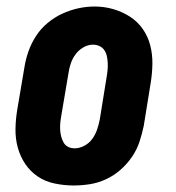

<svg xmlns="http://www.w3.org/2000/svg" viewBox="-20 -561 540 589"><path d="M206 8Q177 8 148 2Q119 -4 96 -19.5Q73 -35 57.5 -58Q42 -81 34.5 -108.5Q27 -136 27.5 -165.5Q28 -195 33 -225L55 -355Q59 -380 67.5 -404Q76 -428 90.5 -450.5Q105 -473 126 -490.5Q147 -508 171 -519Q195 -530 220 -535.5Q245 -541 270 -541Q300 -541 327.5 -533Q355 -525 378.5 -510Q402 -495 418 -472Q434 -449 441 -421.5Q448 -394 447.5 -364.5Q447 -335 442 -305L421 -175Q416 -151 408 -126.5Q400 -102 385 -80Q370 -58 349.5 -40Q329 -22 305 -11Q281 0 256 4Q231 8 206 8ZM209 -106Q224 -106 239 -114Q254 -122 263.5 -135.5Q273 -149 278 -164Q283 -179 286 -194L307 -324Q309 -335 310 -346Q311 -357 310.5 -367.5Q310 -378 308 -388Q306 -398 300.5 -406.5Q295 -415 285.5 -419.5Q276 -424 265 -424Q250 -424 235.5 -415.5Q221 -407 211.5 -394Q202 -381 197 -366Q192 -351 190 -336L168 -206Q166 -195 165 -184.5Q164 -174 164.5 -163.5Q165 -153 167.5 -143Q170 -133 175 -124Q180 -115 189 -110.5Q198 -106 209 -106Z"/></svg>

Font: Iosevka Slab Heavy
Style: Italic
Weight: 900
Italic angle: -9°
Monospace: yes
Designer: Belleve Invis
Foundry: Belleve Invis
Version: Version 11.1.0; ttfautohint (v1.8.3)